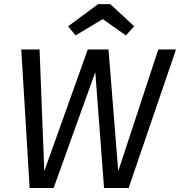

<svg xmlns="http://www.w3.org/2000/svg" viewBox="-20 -935 895 955"><path d="M767.4 -689.1H855.5L619.9 0H497.5L454 -576.3L246.7 0H127.4L85.8 -689.1H176.8L200.3 -83.6L416.6 -689.1H519.7L568.1 -83.6ZM491.1 -840 356 -758.9 318.8 -804.2 467.9 -914.5H528.5L647.5 -804.2L606.2 -758.9Z"/></svg>

Font: Fira Sans Variable
Style: Italic
Weight: 397
Italic angle: -8°
Designer: Carrois Corporate & Edenspiekermann AG
Foundry: Carrois Corporate GbR & Edenspiekermann AG
Version: Version 4.202